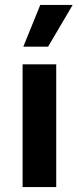

<svg xmlns="http://www.w3.org/2000/svg" viewBox="-20 -762 322 782"><path d="M209 -500V0H72V-500ZM144 -742H276L176 -572H75Z"/></svg>

Font: Work Sans SemiBold
Style: Regular
Weight: 600
Designer: Wei Huang
Foundry: Wei Huang
Version: Version 2.010; ttfautohint (v1.8.3)